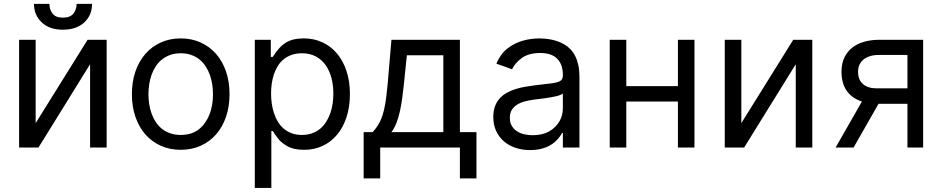

<svg xmlns="http://www.w3.org/2000/svg" viewBox="-20 -747 4770 972"><path d="M76.7 -545.5H160.5V-123.6L423.3 -545.5H519.9V0H436.1V-421.9L174.7 0H76.7ZM152 -727.3H230.1Q230.1 -699.6 245.7 -678.6Q261.4 -657.7 298.3 -657.7Q335.9 -657.7 351.9 -678.6Q367.9 -699.6 367.9 -727.3H446Q446 -669.7 406.2 -633.2Q366.5 -596.6 298.3 -596.6Q230.5 -596.6 191.8 -633.2Q152 -670.5 152 -727.3Z M894.9 -552.6Q949.9 -552.6 995.4 -532.1Q1040.8 -511.7 1073.5 -474.6Q1106.2 -437.5 1124.1 -385.5Q1142 -333.5 1142 -269.9Q1142 -207 1124.1 -155.2Q1106.2 -103.3 1073.5 -66.2Q1040.8 -29.1 995.4 -8.9Q949.9 11.4 894.9 11.4Q839.8 11.4 794.4 -8.9Q748.9 -29.1 716.3 -66.2Q683.6 -103.3 665.7 -155.2Q647.7 -207 647.7 -269.9Q647.7 -333.5 665.7 -385.5Q683.6 -437.5 716.3 -474.6Q748.9 -511.7 794.4 -532.1Q839.8 -552.6 894.9 -552.6ZM731.5 -269.9Q731.5 -244.7 735.4 -219.5Q739.3 -194.2 747.7 -171.3Q756 -148.4 769 -128.7Q782 -109 800.1 -94.6Q818.2 -80.3 841.8 -72.1Q865.4 -63.9 894.9 -63.9Q951 -63.9 987.2 -92.7Q1005.3 -107.2 1018.6 -126.4Q1032 -145.6 1040.8 -168.3Q1049.7 -191.1 1054 -216.8Q1058.2 -242.5 1058.2 -269.9Q1058.2 -295.5 1054.3 -320.7Q1050.4 -345.9 1042.1 -368.8Q1033.7 -391.7 1020.8 -411.6Q1007.8 -431.5 989.7 -446Q971.6 -460.6 948 -468.9Q924.4 -477.3 894.9 -477.3Q865.8 -477.3 842.5 -469.1Q819.2 -460.9 801 -446.7Q782.7 -432.5 769.5 -412.8Q756.4 -393.1 748 -370.2Q739.7 -347.3 735.6 -321.7Q731.5 -296.2 731.5 -269.9Z M1269.9 204.5V-545.5H1350.9V-458.8H1360.8Q1376.4 -483.3 1392 -501.1Q1407.7 -518.8 1426 -530.4Q1444.2 -541.9 1466.6 -547.2Q1489 -552.6 1518.5 -552.6Q1569.6 -552.6 1612.4 -532.7Q1655.2 -512.8 1686.1 -476Q1717 -439.3 1734.2 -387.4Q1751.4 -335.6 1751.4 -271.3Q1751.4 -206.3 1734.4 -154.1Q1717.3 -101.9 1686.6 -65.2Q1655.9 -28.4 1613.5 -8.5Q1571 11.4 1519.9 11.4Q1467.3 11.4 1435.7 -6.4Q1403.8 -23.8 1387.1 -46.5Q1378.6 -57.9 1372 -67.1Q1365.4 -76.3 1360.8 -83.8H1353.7V204.5ZM1352.3 -272.7Q1352.3 -247.9 1355.8 -222.7Q1359.4 -197.4 1367 -174.2Q1374.6 -150.9 1386.7 -130.9Q1398.8 -110.8 1416.2 -95.9Q1433.6 -81 1456.5 -72.4Q1479.4 -63.9 1508.5 -63.9Q1537.3 -63.9 1560.2 -72.3Q1583.1 -80.6 1600.9 -95.3Q1618.6 -110.1 1631.2 -130.1Q1643.8 -150.2 1652 -173.3Q1660.2 -196.4 1663.9 -221.8Q1667.6 -247.2 1667.6 -272.7Q1667.6 -315.7 1657.7 -353Q1647.7 -390.3 1628 -418Q1608.3 -445.7 1578.5 -461.5Q1548.7 -477.3 1508.5 -477.3Q1479.4 -477.3 1456.3 -469.1Q1433.2 -460.9 1415.8 -446.7Q1398.4 -432.5 1386.4 -413Q1374.3 -393.5 1366.7 -370.7Q1359 -348 1355.6 -323Q1352.3 -297.9 1352.3 -272.7Z M1821 156.2V-78.1H1866.5Q1876.8 -89.1 1886 -102.1Q1895.2 -115.1 1903.1 -130.3Q1910.5 -144.9 1916.5 -163.5Q1922.6 -182.2 1927.4 -206.3Q1932.2 -230.5 1936.1 -261Q1940 -291.5 1943.2 -329.5L1961.6 -545.5H2308.2V-78.1H2392V156.2H2308.2V0H1904.8V156.2ZM2224.4 -78.1V-467.3H2039.8L2025.6 -329.5Q2021.3 -286.9 2016.2 -249.5Q2011 -212 2003.7 -180.2Q1996.4 -148.4 1986.3 -122.9Q1976.2 -97.3 1961.6 -78.1Z M2477.3 -154.8Q2477.3 -186.1 2486 -209.2Q2494.7 -232.2 2509.8 -248.9Q2524.9 -265.6 2545.3 -277Q2565.7 -288.4 2589.1 -295.8Q2612.6 -303.3 2638.1 -307.7Q2663.7 -312.1 2688.9 -315.3Q2726.2 -320.3 2752.8 -322.8Q2779.5 -325.3 2796.5 -329.5Q2813.6 -333.8 2821.6 -341.6Q2829.5 -349.4 2829.5 -365.1V-367.9Q2829.5 -420.5 2801 -449.6Q2772.4 -478.7 2714.5 -478.7Q2655.2 -478.7 2620.4 -452.4Q2585.9 -426.5 2572.4 -396.3L2492.9 -424.7Q2503.9 -450.3 2517.9 -469.5Q2532 -488.6 2550.1 -502.5Q2567.8 -516.3 2587.5 -525.9Q2607.2 -535.5 2628 -541.4Q2648.8 -547.2 2669.9 -549.9Q2691.1 -552.6 2711.6 -552.6Q2724.8 -552.6 2740.2 -551.1Q2755.7 -549.7 2772.2 -546.3Q2788.7 -543 2805.8 -536.8Q2822.8 -530.5 2838.8 -521Q2854.8 -511.4 2868.4 -497.2Q2882.1 -483 2892 -463.1Q2902 -443.2 2907.7 -417.6Q2913.4 -392 2913.4 -359.4V0H2829.5V-73.9H2825.3Q2816.8 -56.5 2796.9 -35.9Q2786.9 -25.6 2773.8 -16.7Q2760.7 -7.8 2744.1 -1.2Q2727.6 5.3 2707.6 9.1Q2687.5 12.8 2663.4 12.8Q2624.6 12.8 2590.6 1.6Q2556.5 -9.6 2531.4 -31.1Q2506.4 -52.6 2491.8 -83.8Q2477.3 -115.1 2477.3 -154.8ZM2561.1 -150.6Q2561.1 -126.1 2571.2 -109.4Q2581.3 -92.7 2597.7 -82.2Q2614 -71.7 2634.6 -67.1Q2655.2 -62.5 2676.1 -62.5Q2725.9 -62.5 2760.3 -82Q2777.3 -91.6 2790.3 -104.6Q2803.3 -117.5 2812 -132.5Q2820.7 -147.4 2825.1 -163.9Q2829.5 -180.4 2829.5 -197.4V-274.1Q2826 -269.9 2816.4 -266.2Q2806.8 -262.4 2793.5 -259.4Q2780.2 -256.4 2764.9 -253.7Q2749.6 -251.1 2734.7 -249.1Q2719.8 -247.2 2706.7 -245.6Q2693.5 -244 2684.7 -242.9Q2660.2 -239.7 2637.8 -233.8Q2615.4 -228 2598.4 -217.5Q2581.3 -207 2571.2 -190.9Q2561.1 -174.7 2561.1 -150.6Z M3066.8 0V-545.5H3150.6V-311.1H3411.9V-545.5H3495.7V0H3411.9V-233H3150.6V0Z M3649.1 -545.5H3733V-123.6L3995.7 -545.5H4092.3V0H4008.5V-421.9L3747.2 0H3649.1Z M4210.2 0 4343.4 -233Q4292.3 -250 4266.2 -287.8Q4240.1 -325.6 4240.1 -383.5Q4240.1 -425.8 4255 -456.3Q4269.9 -486.9 4295.6 -506.6Q4321.4 -526.3 4355.8 -535.9Q4390.3 -545.5 4429 -545.5H4653.4V0H4573.9V-221.6H4427.6L4301.1 0ZM4419 -299.7H4573.9V-468.8H4429Q4404.5 -468.8 4384.9 -462.9Q4365.4 -457 4351.9 -446Q4338.4 -435 4331.1 -419.2Q4323.9 -403.4 4323.9 -383.5Q4323.9 -343.8 4348.4 -321.7Q4372.9 -299.7 4419 -299.7Z"/></svg>

Font: Inter P
Style: Regular
Weight: 400
Designer: Rasmus Andersson
Foundry: rsms
Version: Version 3.018;git-588b23468